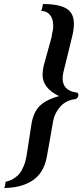

<svg xmlns="http://www.w3.org/2000/svg" viewBox="-108 -720 407 948"><path d="M22.9 50.8 47.9 -110.8Q58.6 -170.9 92 -200.7Q125.5 -230.5 185.1 -246.1L180.2 -247.1Q102.1 -286.1 102.1 -351.1Q102.1 -370.1 107.9 -396L147.9 -541H147Q154.8 -573.2 154.8 -592.8Q154.8 -627.4 138.4 -646.7Q122.1 -666 95.2 -666Q101.1 -678.2 104 -700.2Q180.7 -700.2 218.8 -678.5Q256.8 -656.7 256.8 -603Q256.8 -570.8 247.1 -535.2Q241.7 -513.2 227.1 -453.1Q212.4 -393.1 206.1 -368.2Q201.2 -347.7 201.2 -333Q201.2 -270.5 274.9 -262.2Q286.6 -245.6 267.1 -231Q220.2 -226.1 191.7 -195.6Q163.1 -165 154.8 -125Q149.4 -96.2 139.2 -35.4Q128.9 25.4 123 55.2Q107.9 135.3 52 171.6Q-3.9 208 -87.9 208Q-81.1 198.7 -81.1 178.2Q-66.9 174.3 -56.6 170.2Q-46.4 166 -32.7 156.5Q-19 147 -9.5 134.3Q0 121.6 9 100.1Q18.1 78.6 22.9 50.8Z"/></svg>

Font: Linear Smooth
Style: Bold Italic
Weight: 700
Designer: Philipp H. Poll, Flanker
Foundry: Philipp H. Poll, reworked by Flanker
Version: Version 1.061 | FøM Fix